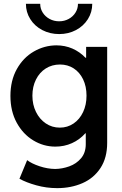

<svg xmlns="http://www.w3.org/2000/svg" viewBox="-20 -765 635 998"><path d="M81.1 164.1 121.1 67.4Q144.5 85.4 185.5 99.1Q226.6 112.8 266.6 113.3Q303.7 112.8 340.3 99.6Q377 86.4 401.4 57.6Q425.8 28.8 425.8 -15.6V-72.3H423.8Q393.6 -38.6 353.8 -20.8Q314 -2.9 267.6 -2.9Q206.5 -2.9 153.1 -35.2Q99.6 -67.4 66.9 -127.2Q34.2 -187 34.2 -266.6Q34.2 -346.2 67.4 -405.8Q100.6 -465.3 155.5 -497.1Q210.4 -528.8 272.5 -529.3Q317.9 -529.3 356.4 -512.5Q395 -495.6 424.3 -464.8H427.7V-521.5H537.1V-22.5Q537.1 55.2 502.4 108.2Q467.8 161.1 408.7 187Q349.6 212.9 277.3 212.9Q221.2 212.9 168.7 198.2Q116.2 183.6 81.1 164.1ZM429.7 -267.6Q429.7 -315.9 411.9 -352.8Q394 -389.6 362.8 -409.7Q331.5 -429.7 292 -429.7Q250.5 -429.7 218 -409.2Q185.5 -388.7 167 -351.6Q148.4 -314.5 148.4 -267.6Q148.4 -221.2 167 -183.3Q185.5 -145.5 218 -123.5Q250.5 -101.6 291 -101.6Q330.6 -101.6 362.3 -123Q394 -144.5 411.9 -182.4Q429.7 -220.2 429.7 -267.6ZM114.7 -745.1H189Q189 -720.2 202.1 -699.5Q215.3 -678.7 237.8 -666.5Q260.3 -654.3 287.6 -654.3Q314.5 -654.3 336.9 -666.5Q359.4 -678.7 372.3 -699.5Q385.3 -720.2 385.3 -745.1H459.5Q459.5 -701.7 436.8 -665.5Q414.1 -629.4 374.8 -608.6Q335.4 -587.9 287.6 -587.9Q239.7 -587.9 200 -608.6Q160.2 -629.4 137.5 -665.5Q114.7 -701.7 114.7 -745.1Z"/></svg>

Font: Reddit Sans Strawberry SemiBold
Style: Regular
Weight: 600
Designer: Stephen Hutchings
Foundry: Reddit
Version: Version 1.013